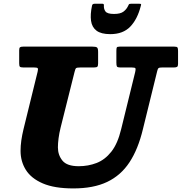

<svg xmlns="http://www.w3.org/2000/svg" viewBox="-20 -1004 990 1046"><path d="M581 -818Q650.5 -818 689.8 -859Q729 -900 747 -971.5Q749.5 -979 748.5 -981.2Q747.5 -983.5 739.5 -983.5H693Q684 -983.5 682 -979.8Q680 -976 676.5 -969Q668.5 -952.5 652 -940.2Q635.5 -928 601 -928Q564.5 -928 554.5 -941.8Q544.5 -955.5 546 -975.5Q546.5 -983.5 538.5 -983.5H495Q483.5 -983.5 481.5 -974Q471 -925.5 476 -890.5Q481 -855.5 506 -836.8Q531 -818 581 -818ZM386 -611.5Q390 -628.5 394.2 -632.5Q398.5 -636.5 420.5 -636.5H492Q506 -636.5 510.2 -640.5Q514.5 -644.5 514.5 -659V-721.5Q514.5 -741 508.2 -745.5Q502 -750 483.5 -750H106.5Q94 -750 89.2 -746.5Q84.5 -743 84.5 -730V-659.5Q84.5 -645 88.2 -640.8Q92 -636.5 106.5 -636.5H164Q182.5 -636.5 185.5 -632.2Q188.5 -628 185 -613.5L108 -300Q100.5 -269 96.2 -239.5Q92 -210 92 -182Q92 -124.5 121 -78.2Q150 -32 213.2 -4.8Q276.5 22.5 379.5 22.5Q489.5 22.5 564 -13Q638.5 -48.5 685.5 -120Q732.5 -191.5 758.5 -300L836.5 -617Q839.5 -630 844.2 -633.2Q849 -636.5 865 -636.5H928.5Q940 -636.5 945 -640Q950 -643.5 950 -655.5V-726.5Q950 -741 946.8 -745.5Q943.5 -750 929 -750H632Q618.5 -750 616.2 -745.2Q614 -740.5 614 -727V-663.5Q614 -647 617 -641.8Q620 -636.5 636.5 -636.5H696.5Q716 -636.5 718 -631.5Q720 -626.5 716.5 -611.5L640 -300Q621 -221 586.2 -177.2Q551.5 -133.5 506 -116Q460.5 -98.5 409 -98.5Q345 -98.5 320.2 -129Q295.5 -159.5 295.5 -201Q295.5 -222.5 299 -250.2Q302.5 -278 310.5 -310Z"/></svg>

Font: Besley ExtraBold
Style: Italic
Weight: 800
Italic angle: -13°
Designer: Owen Earl
Foundry: indestructible type*
Version: Version 2.001